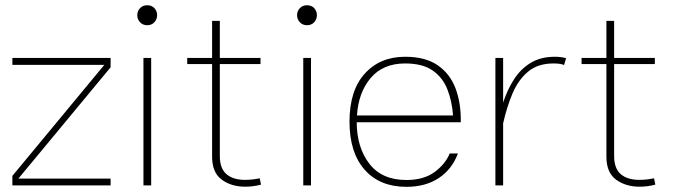

<svg xmlns="http://www.w3.org/2000/svg" viewBox="-20 -703 2566 728"><path d="M26.9 -457V-483.4H399.4V-447.8L49.8 -25.9H399.4V0H26.9V-36.1L375.5 -457Z M500.5 -645.5Q500.5 -661.1 511 -672.1Q521.5 -683.1 538.1 -683.1Q555.2 -683.1 565.4 -672.1Q575.7 -661.1 575.7 -645.5Q575.7 -629.9 565.4 -618.7Q555.2 -607.4 538.1 -607.4Q521.5 -607.4 511 -618.7Q500.5 -629.9 500.5 -645.5ZM523.9 -483.4H553.2V0H523.9Z M964.8 -26.9 969.7 -2.9Q939.9 4.9 910.2 4.9Q856.9 4.9 820.6 -22Q784.2 -48.8 784.2 -108.9V-460H689.9V-483.4H784.2V-624H813.5V-483.4H967.8V-460H813.5V-110.8Q813.5 -64.5 838.6 -42.7Q863.8 -21 909.2 -21Q924.8 -21 940.4 -22.9Q956.1 -24.9 964.8 -26.9Z M1106.4 -645.5Q1106.4 -661.1 1116.9 -672.1Q1127.4 -683.1 1144 -683.1Q1161.1 -683.1 1171.4 -672.1Q1181.6 -661.1 1181.6 -645.5Q1181.6 -629.9 1171.4 -618.7Q1161.1 -607.4 1144 -607.4Q1127.4 -607.4 1116.9 -618.7Q1106.4 -629.9 1106.4 -645.5ZM1129.9 -483.4H1159.2V0H1129.9Z M1332.5 -239.3Q1333 -143.6 1380.6 -82Q1428.2 -20.5 1521 -20.5Q1586.9 -20.5 1627.9 -50.8Q1668.9 -81.1 1685.1 -121.1H1716.3Q1693.8 -61 1643.6 -27.8Q1593.3 5.4 1521 5.4Q1419.9 5.4 1362.5 -59.6Q1305.2 -124.5 1305.2 -241.7Q1305.2 -359.9 1363 -423.8Q1420.9 -487.8 1516.1 -487.8Q1592.8 -487.8 1639.6 -455.6Q1686.5 -423.3 1707.5 -367.2Q1728.5 -311 1727.1 -239.3ZM1333.5 -265.1H1697.8Q1693.8 -320.3 1676 -365Q1658.2 -409.7 1620.1 -436Q1582 -462.4 1516.1 -462.4Q1432.1 -462.4 1385.5 -407.2Q1338.9 -352.1 1333.5 -265.1Z M1858.4 -483.4H1887.7V-314Q1903.8 -363.3 1929.2 -402.6Q1954.6 -441.9 1992.4 -464.8Q2030.3 -487.8 2084.5 -487.8Q2106.4 -487.8 2126.5 -482.4L2118.7 -456.5Q2106 -462.4 2078.6 -462.4Q2019.5 -462.4 1982.4 -431.4Q1945.3 -400.4 1923.6 -349.4Q1901.9 -298.3 1888.2 -237.3L1887.7 -237.8V0H1858.4Z M2460 -26.9 2464.8 -2.9Q2435.1 4.9 2405.3 4.9Q2352.1 4.9 2315.7 -22Q2279.3 -48.8 2279.3 -108.9V-460H2185.1V-483.4H2279.3V-624H2308.6V-483.4H2462.9V-460H2308.6V-110.8Q2308.6 -64.5 2333.7 -42.7Q2358.9 -21 2404.3 -21Q2419.9 -21 2435.5 -22.9Q2451.2 -24.9 2460 -26.9Z"/></svg>

Font: Estedad-FD Thin
Style: Regular
Weight: 100
Designer: Amin Abedi
Version: Version 7.3